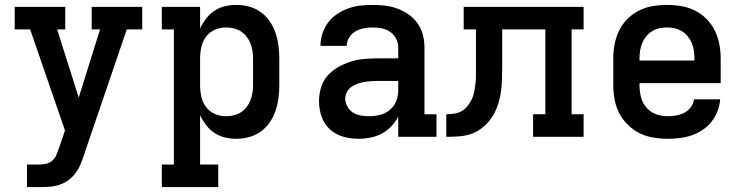

<svg xmlns="http://www.w3.org/2000/svg" viewBox="-20 -558 3040 783"><path d="M90 205V113H142Q156 113 170 109.5Q184 106 194.5 96Q205 86 210.5 72.5Q216 59 221 45L245 -26L103 -438H40V-530H246V-438H213L301 -160L388 -438H354V-530H560V-438H497L322 75Q316 94 308 113Q300 132 287.5 148.5Q275 165 258.5 177Q242 189 222.5 195.5Q203 202 182.5 203.5Q162 205 142 205Z M640 205V113H689V-438H640V-530H796V-442Q806 -463 820.5 -482Q835 -501 854.5 -514Q874 -527 897 -532.5Q920 -538 944 -538Q970 -538 996 -531Q1022 -524 1043.5 -508.5Q1065 -493 1080 -471Q1095 -449 1103.5 -424Q1112 -399 1115.5 -372.5Q1119 -346 1119 -320V-210Q1119 -184 1115.5 -157.5Q1112 -131 1103.5 -106Q1095 -81 1080 -59Q1065 -37 1043.5 -21.5Q1022 -6 996 1Q970 8 944 8Q920 8 897 2.5Q874 -3 854.5 -16Q835 -29 820.5 -48Q806 -67 796 -88V113H870V205ZM901 -84Q917 -84 932.5 -87.5Q948 -91 961.5 -99.5Q975 -108 985 -120.5Q995 -133 1001 -148Q1007 -163 1009.5 -178.5Q1012 -194 1012 -210V-320Q1012 -336 1009.5 -351.5Q1007 -367 1001 -382Q995 -397 985 -409.5Q975 -422 961.5 -430.5Q948 -439 932.5 -442.5Q917 -446 901 -446Q878 -446 856 -436.5Q834 -427 820 -408Q806 -389 801 -366Q796 -343 796 -320V-210Q796 -187 801 -164Q806 -141 820 -122Q834 -103 856 -93.5Q878 -84 901 -84Z M1443 8Q1411 8 1380 -0.5Q1349 -9 1325.5 -30.5Q1302 -52 1291.5 -82.5Q1281 -113 1281 -145Q1281 -173 1289 -200.5Q1297 -228 1315.5 -249Q1334 -270 1358.5 -284Q1383 -298 1410 -306.5Q1437 -315 1465 -317.5Q1493 -320 1521 -320H1604V-365Q1604 -384 1595 -401Q1586 -418 1570.5 -428.5Q1555 -439 1536 -442.5Q1517 -446 1499 -446Q1481 -446 1463 -442.5Q1445 -439 1429.5 -430Q1414 -421 1404 -405Q1394 -389 1394 -371Q1394 -371 1394 -371Q1394 -371 1394 -371H1287Q1287 -371 1287 -371.5Q1287 -372 1287 -372Q1287 -397 1295 -421.5Q1303 -446 1318 -466Q1333 -486 1354.5 -500.5Q1376 -515 1399.5 -523.5Q1423 -532 1448 -535Q1473 -538 1499 -538Q1524 -538 1550 -535Q1576 -532 1600.5 -523Q1625 -514 1646.5 -499Q1668 -484 1683 -462.5Q1698 -441 1704.5 -416Q1711 -391 1711 -365V-92H1760V0H1604V-83Q1593 -61 1576 -43Q1559 -25 1537.5 -13.5Q1516 -2 1491.5 3Q1467 8 1443 8ZM1485 -84Q1507 -84 1529.5 -89.5Q1552 -95 1569.5 -109.5Q1587 -124 1595.5 -145Q1604 -166 1604 -189V-228H1521Q1507 -228 1493 -227Q1479 -226 1465 -223.5Q1451 -221 1438 -216.5Q1425 -212 1413.5 -204Q1402 -196 1395 -183Q1388 -170 1388 -156Q1388 -139 1396.5 -123.5Q1405 -108 1419.5 -99Q1434 -90 1451 -87Q1468 -84 1485 -84Z M1800 0V-92Q1816 -92 1832.5 -94.5Q1849 -97 1863 -105Q1877 -113 1887 -126Q1897 -139 1904 -153.5Q1911 -168 1914 -184Q1917 -200 1919 -216Q1921 -232 1921 -248.5Q1921 -265 1921 -281Q1921 -281 1921 -281Q1921 -281 1921 -281V-283Q1921 -283 1921 -283Q1921 -283 1921 -283V-438H1871V-530H2360V-438H2311V-92H2360V0H2154V-92H2204V-438H2028V-283Q2028 -257 2027 -230.5Q2026 -204 2022 -178Q2018 -152 2009 -126.5Q2000 -101 1985.5 -79Q1971 -57 1950 -39.5Q1929 -22 1904.5 -13Q1880 -4 1853.5 -2Q1827 0 1800 0Z M2702 8Q2673 8 2643.5 3Q2614 -2 2588 -15Q2562 -28 2540.5 -49Q2519 -70 2505.5 -96Q2492 -122 2486.5 -151.5Q2481 -181 2481 -210V-320Q2481 -349 2486.5 -378Q2492 -407 2505 -433.5Q2518 -460 2539 -481Q2560 -502 2586 -515Q2612 -528 2641.5 -533Q2671 -538 2700 -538Q2729 -538 2758.5 -533Q2788 -528 2814 -515Q2840 -502 2861 -481Q2882 -460 2895 -433.5Q2908 -407 2913.5 -378Q2919 -349 2919 -320V-219H2588V-210Q2588 -186 2594 -162Q2600 -138 2616 -119.5Q2632 -101 2655 -92.5Q2678 -84 2702 -84Q2720 -84 2737.5 -87Q2755 -90 2770.5 -98Q2786 -106 2797 -120.5Q2808 -135 2810 -153H2917Q2915 -128 2906 -104.5Q2897 -81 2881.5 -61.5Q2866 -42 2845 -28Q2824 -14 2800.5 -6Q2777 2 2752 5Q2727 8 2702 8ZM2812 -311V-320Q2812 -336 2809.5 -352Q2807 -368 2801 -382.5Q2795 -397 2785 -409.5Q2775 -422 2761 -430.5Q2747 -439 2731.5 -442.5Q2716 -446 2700 -446Q2684 -446 2668.5 -442.5Q2653 -439 2639 -430.5Q2625 -422 2615 -409.5Q2605 -397 2599 -382.5Q2593 -368 2590.5 -352Q2588 -336 2588 -320V-311Z"/></svg>

Font: Iosevka Slab Semibold Extended
Style: Regular
Weight: 600
Width: 7
Monospace: yes
Designer: Belleve Invis
Foundry: Belleve Invis
Version: Version 11.1.0; ttfautohint (v1.8.3)